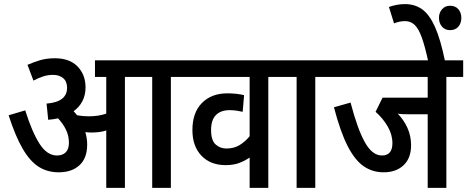

<svg xmlns="http://www.w3.org/2000/svg" viewBox="-20 -916 2278 936"><path d="M405 -211Q405 -145 367.5 -110.5Q330 -76 266 -76Q211 -76 168.5 -103Q126 -130 90.5 -191Q55 -252 22 -354L103 -378Q136 -273 172.5 -215.5Q209 -158 258 -158Q285 -158 300.5 -173.5Q316 -189 316 -220Q316 -255 301 -285Q286 -315 263 -339Q240 -334 215 -332L207 -411Q307 -419 307 -488Q307 -519 288 -535Q269 -551 238 -551Q214 -551 190.5 -543.5Q167 -536 143 -523L114 -600Q144 -613 175.5 -622.5Q207 -632 248 -632Q319 -632 358 -592Q397 -552 397 -490Q397 -452 381.5 -422.5Q366 -393 339 -374Q348 -364 356 -354Q383 -349 413 -349Q460 -349 498 -362V-541H443V-622H896V-541H813V0H722V-541H589V0H498V-280Q480 -274 462 -272Q444 -270 424 -270Q412 -270 396 -272Q400 -258 402.5 -243Q405 -228 405 -211Z M1370 -541H1288V0H1197V-148Q1174 -132 1146 -121.5Q1118 -111 1080 -111Q1006 -111 962 -157Q918 -203 918 -282Q918 -367 964.5 -414Q1011 -461 1089 -461Q1111 -461 1133.5 -458.5Q1156 -456 1170 -452L1163 -371Q1149 -374 1133.5 -376.5Q1118 -379 1100 -379Q1056 -379 1032.5 -355Q1009 -331 1009 -282Q1009 -232 1031 -212Q1053 -192 1084 -192Q1121 -192 1148.5 -209Q1176 -226 1197 -252V-541H883V-622H1370Z M1517 -541V0H1426V-541H1357V-622H1600V-541Z M2156 -541V0H2065V-359H1968Q1954 -359 1941.5 -359.5Q1929 -360 1919 -362Q1949 -331 1966.5 -292Q1984 -253 1984 -208Q1984 -145 1947.5 -110.5Q1911 -76 1850 -76Q1796 -76 1753 -105.5Q1710 -135 1674.5 -204.5Q1639 -274 1608 -393L1689 -416Q1723 -286 1759 -222Q1795 -158 1842 -158Q1893 -158 1893 -218Q1893 -260 1870 -299.5Q1847 -339 1811 -371L1845 -440H2065V-541H1587V-622H2238V-541Z M2068 -615Q2052 -689 2036.5 -732.5Q2021 -776 2001.5 -794.5Q1982 -813 1955 -813Q1939 -813 1926 -810Q1913 -807 1901 -802L1876 -882Q1915 -896 1954 -896Q2002 -896 2037.5 -871Q2073 -846 2100.5 -785Q2128 -724 2150 -615ZM2120 -829Q2120 -854 2135 -871Q2150 -888 2174 -888Q2200 -888 2214.5 -871Q2229 -854 2229 -829Q2229 -803 2214.5 -786Q2200 -769 2174 -769Q2150 -769 2135 -786Q2120 -803 2120 -829Z"/></svg>

Font: Noto Sans Condensed Medium
Style: Italic
Weight: 500
Width: 3
Italic angle: -12°
Designer: Monotype Design Team
Foundry: Monotype Imaging Inc.
Version: Version 2.013; ttfautohint (v1.8.4.7-5d5b)